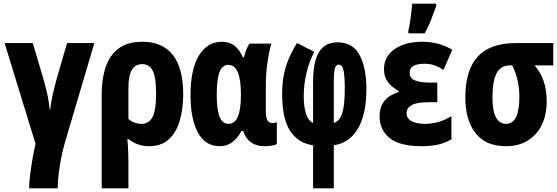

<svg xmlns="http://www.w3.org/2000/svg" viewBox="-20 -788 3040 1048"><path d="M139 240Q139 211 144.5 166.5Q150 122 158 76Q166 30 174 -3L5 -553H159L212 -374Q224 -334 235.5 -285.5Q247 -237 251 -190H254Q258 -229 269 -277Q280 -325 292 -367L346 -553H495L335 -12Q324 25 315 69.5Q306 114 300.5 158Q295 202 295 240Z M535 -274Q535 -358 557 -422.5Q579 -487 627.5 -523.5Q676 -560 757 -560Q867 -560 923.5 -488Q980 -416 980 -273Q980 -195 961.5 -130.5Q943 -66 902 -28Q861 10 793 10Q732 10 682 -28H675Q679 9 680 43.5Q681 78 681 105V240H535ZM753 -112Q792 -112 812 -148Q832 -184 832 -278Q832 -368 813 -403Q794 -438 756 -438Q719 -438 700 -407Q681 -376 681 -307V-139Q694 -126 714 -119Q734 -112 753 -112Z M1179 10Q1101 10 1060.5 -64Q1020 -138 1020 -268Q1020 -411 1066 -485.5Q1112 -560 1191 -560Q1232 -560 1259.5 -539Q1287 -518 1306 -475H1311Q1318 -500 1325.5 -519Q1333 -538 1342 -550H1461Q1448 -504 1439.5 -444Q1431 -384 1431 -329V-177Q1431 -116 1467 -116Q1479 -116 1491 -121V-2Q1487 2 1467 6Q1447 10 1424 10Q1335 10 1307 -73H1298Q1254 10 1179 10ZM1227 -112Q1295 -112 1295 -267V-273Q1295 -434 1227 -434Q1193 -434 1178 -394Q1163 -354 1163 -272Q1163 -189 1178.5 -150.5Q1194 -112 1227 -112Z M1689 5Q1608 -6 1564 -73Q1520 -140 1520 -275Q1520 -326 1527.5 -370Q1535 -414 1552.5 -458.5Q1570 -503 1601 -553L1696 -505Q1670 -459 1654 -395Q1638 -331 1638 -262Q1638 -205 1650.5 -166.5Q1663 -128 1689 -117V-343Q1689 -450 1721 -503.5Q1753 -557 1823 -557Q1906 -557 1943 -487Q1980 -417 1980 -301Q1980 -167 1934.5 -87.5Q1889 -8 1802 5V240H1689ZM1802 -117Q1820 -122 1833.5 -139.5Q1847 -157 1854.5 -197.5Q1862 -238 1862 -313Q1862 -363 1856 -399Q1850 -435 1829 -435Q1813 -435 1807.5 -413Q1802 -391 1802 -351Z M2283 10Q2159 10 2105.5 -35.5Q2052 -81 2052 -151Q2052 -197 2069.5 -224.5Q2087 -252 2111.5 -266Q2136 -280 2157 -286V-291Q2142 -299 2123 -313.5Q2104 -328 2090 -352Q2076 -376 2076 -411Q2076 -479 2133.5 -519.5Q2191 -560 2286 -560Q2327 -560 2366 -550.5Q2405 -541 2449 -517L2401 -407Q2373 -424 2350 -432Q2327 -440 2296 -440Q2259 -440 2237.5 -428.5Q2216 -417 2216 -391Q2216 -360 2246.5 -348.5Q2277 -337 2329 -337H2367V-230H2320Q2254 -230 2226.5 -214Q2199 -198 2199 -171Q2199 -141 2226.5 -126.5Q2254 -112 2300 -112Q2334 -112 2369 -121Q2404 -130 2444 -154V-27Q2406 -6 2367.5 2Q2329 10 2283 10ZM2209 -621Q2212 -631 2215.5 -651.5Q2219 -672 2222 -695Q2225 -718 2227 -738Q2229 -758 2230 -768H2361V-756Q2348 -720 2333.5 -681.5Q2319 -643 2298 -606H2209Z M2741 10Q2632 10 2576 -61Q2520 -132 2520 -256Q2520 -406 2588 -479.5Q2656 -553 2797 -553H3000V-431H2898Q2964 -357 2964 -235Q2964 -123 2904 -56.5Q2844 10 2741 10ZM2742 -112Q2815 -112 2815 -260Q2815 -305 2805.5 -347.5Q2796 -390 2776 -431H2764Q2713 -431 2690.5 -388Q2668 -345 2668 -257Q2668 -181 2687.5 -146.5Q2707 -112 2742 -112Z"/></svg>

Font: Noto Sans Mono ExtraCondensed Black
Style: Regular
Weight: 900
Width: 2
Designer: Monotype Design Team
Foundry: Monotype Imaging Inc.
Version: Version 2.014